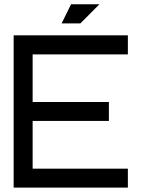

<svg xmlns="http://www.w3.org/2000/svg" viewBox="-20 -859 648 879"><path d="M565.4 -609.9H129.4V-392.1H478.5V-305.2H129.4V-86.9H565.4V0H42.5V-697.3H565.4ZM262.2 -752 305.2 -839.4H435.1L348.1 -752Z"/></svg>

Font: Qaz
Style: Regular
Weight: 400
Designer: GGBotNet
Foundry: f0n7
Version: 0.70